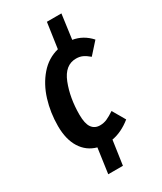

<svg xmlns="http://www.w3.org/2000/svg" viewBox="-210 -764 843 997"><g transform="rotate(-30 211.0 -265.5)"><path d="M155 -186Q155 -132 172 -108Q189 -84 221 -84Q243 -84 262.5 -92.5Q282 -101 309 -119L353 -43Q297 2 239 12L218 157H130L151 8Q93 -8 61 -59Q29 -110 29 -190Q29 -270 51.5 -343Q74 -416 119 -468Q164 -520 228 -536L250 -688H337L317 -541Q378 -531 422 -482L361 -414Q341 -431 324 -439Q307 -447 285 -447Q218 -447 186.5 -366.5Q155 -286 155 -186Z"/></g></svg>

Font: Fira Sans Extra Condensed Medium
Style: Italic
Weight: 500
Width: 3
Italic angle: -8°
Designer: Carrois Corporate & Edenspiekermann AG
Foundry: Carrois Corporate GbR & Edenspiekermann AG
Version: Version 4.203